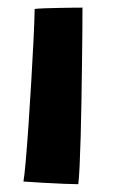

<svg xmlns="http://www.w3.org/2000/svg" viewBox="-20 -481 330 504"><path d="M185.5 2.5Q174 2.5 148.2 1.5Q122.5 0.5 93.5 -1.2Q64.5 -3 41.5 -4.5Q44 -17.5 47.5 -57.5Q51 -97.5 54.8 -152.5Q58.5 -207.5 62 -266.2Q65.5 -325 68 -375.8Q70.5 -426.5 71 -457.5Q79 -458.5 96.2 -459.2Q113.5 -460 133.8 -460.2Q154 -460.5 171.2 -460.8Q188.5 -461 196.5 -461Q196.5 -436.5 196.2 -397.2Q196 -358 195.2 -311Q194.5 -264 193.8 -215.5Q193 -167 191.8 -123Q190.5 -79 189 -46Q187.5 -13 185.5 2.5Z"/></svg>

Font: Grandstander Thin SemiBold
Style: Regular
Weight: 600
Version: Version 1.200